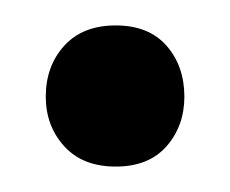

<svg xmlns="http://www.w3.org/2000/svg" viewBox="-20 -328 181 151"><path d="M71 -308Q97 -308 111 -292Q125 -276 125 -252Q125 -229 111 -213Q97 -197 71 -197Q45 -197 30.5 -213Q16 -229 16 -252Q16 -276 30.5 -292Q45 -308 71 -308Z"/></svg>

Font: Baloo 2 Latin
Style: Regular
Weight: 400
Designer: Sarang Kulkarni and Ek Type
Foundry: Ek Type
Version: Version 1.001